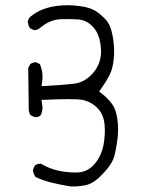

<svg xmlns="http://www.w3.org/2000/svg" viewBox="-20 -711 540 717"><path d="M253.4 -14.6Q279.3 -14.6 303.7 -20.5Q332 -27.3 365.2 -63Q399.4 -99.1 407.2 -129.4Q415.5 -161.6 419.4 -198.7Q420.9 -213.4 420.9 -231.4Q420.9 -249.5 417.5 -271.5Q412.1 -306.2 395.5 -326.7Q377.4 -348.6 360.4 -361.3L350.1 -369.1L357.4 -379.4Q387.7 -422.9 395.8 -446.5Q403.8 -470.2 405.8 -504.9Q406.2 -512.2 406.2 -519Q406.2 -548.3 399.9 -580.6Q393.1 -618.7 372.6 -640.1Q350.6 -663.1 330.1 -673.8Q309.6 -684.6 275.4 -688.5Q252.4 -691.4 235.6 -691.4Q218.8 -691.4 207 -690.4Q174.3 -688 145.5 -678Q116.7 -668 91.3 -647Q85.4 -639.2 83.5 -628.9Q85.4 -616.7 91.3 -606L105 -599.1Q106.4 -598.6 107.4 -598.6Q120.1 -598.6 128.4 -606Q167 -638.2 207 -639.2Q219.2 -639.6 236.1 -639.6Q252.9 -639.6 272.5 -638.2Q306.2 -635.7 330.6 -606.9Q353.5 -579.6 356.9 -529.8Q357.4 -524.4 357.4 -519.5Q357.4 -467.3 319.8 -430.2Q293.5 -403.8 259.3 -398.9Q222.2 -394 135.3 -389.2Q138.2 -410.6 138.4 -415.3Q138.7 -419.9 138.7 -422.6Q138.7 -425.3 138.7 -428Q138.7 -430.7 138.2 -435.5Q137.7 -440.4 137 -445.1Q136.2 -449.7 134.8 -454.1Q132.8 -462.9 128.9 -471.7L115.7 -478Q114.7 -478.5 113.8 -478.5Q101.6 -478.5 92.8 -471.2L85.4 -457L87.4 -298.8Q88.9 -288.6 94.2 -280.8L108.9 -273.9Q110.4 -273.4 111.3 -273.4Q123 -273.4 130.9 -279.3Q138.7 -292.5 138.7 -308.6Q138.7 -315.4 137.2 -322.8L134.8 -337.9Q200.2 -340.8 235.8 -340.8Q271.5 -340.8 287.6 -337.9Q319.8 -331.5 343.5 -307.9Q367.2 -284.2 370.6 -245.1Q371.6 -234.4 371.6 -225.1Q371.6 -215.8 371.1 -207.5Q370.1 -189.9 366.7 -170.4Q358.9 -129.9 334.5 -100.1Q308.1 -67.9 267.6 -66.9Q263.2 -66.9 259.3 -66.9Q227.1 -66.9 194.8 -74.5Q162.6 -82 132.8 -99.6Q131.3 -99.6 129.6 -99.6Q127.9 -99.6 125.5 -99.1Q123 -98.6 120.1 -98.1Q115.2 -96.7 110.8 -93.3Q105 -85.4 103 -75.2Q105 -61.5 112.3 -50.3Q141.1 -36.6 173.3 -28.8Q205.6 -21 240.7 -15.1Q247.1 -14.6 253.4 -14.6Z"/></svg>

Font: NaikaiFont
Style: ExtraLight
Weight: 200
Version: Version 1.89